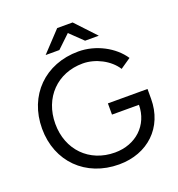

<svg xmlns="http://www.w3.org/2000/svg" viewBox="-157 -1016 1073 1157"><g transform="rotate(-20 380.0 -438.0)"><path d="M410 12C594 12 725 -111 725 -294V-357H471V-285H644C643 -155 545 -64 411 -64C246 -64 131 -183 131 -349C131 -517 247 -635 410 -635C492 -635 579 -589 620 -524L687 -570C632 -653 522 -712 410 -712C196 -712 46 -562 46 -349C46 -138 196 12 410 12ZM471 -759H559L438 -888H339L218 -759H306L389 -838Z"/></g></svg>

Font: HB Figtree Prototype
Style: Regular
Weight: 400
Designer: Alfredo Marco Pradil
Foundry: Hanken Design Co.®
Version: Version 1.002;Glyphs 3.2 (3228)